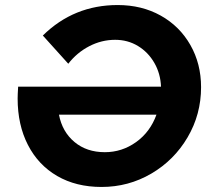

<svg xmlns="http://www.w3.org/2000/svg" viewBox="-20 -731 829 762"><path d="M778 -385Q778 -277 724.5 -186Q671 -95 580.5 -42Q490 11 383 11Q282 11 207 -32.5Q132 -76 91 -155.5Q50 -235 50 -340Q50 -355 52 -387H619Q617 -439 592.5 -481.5Q568 -524 527.5 -548.5Q487 -573 437 -573Q383 -573 334 -547.5Q285 -522 251 -478L150 -590Q273 -711 447 -711Q543 -711 618 -669Q693 -627 735.5 -552.5Q778 -478 778 -385ZM601 -276H214Q227 -208 275.5 -167.5Q324 -127 396 -127Q464 -127 520 -167Q576 -207 601 -276Z"/></svg>

Font: Gontserrat SemiBold
Style: Italic
Weight: 600
Italic angle: -11.3°
Designer: Julieta Ulanovsky
Foundry: Julieta Ulanovsky
Version: Version 6.001